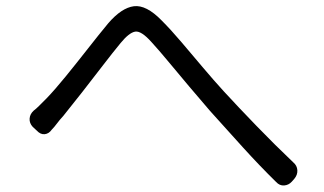

<svg xmlns="http://www.w3.org/2000/svg" viewBox="-20 -650 1040 616"><path d="M85 -243Q74 -255 75 -269.5Q76 -284 88 -295Q96 -301 105 -310Q114 -319 129 -334Q156 -362 191 -405Q226 -448 262 -494Q298 -540 327 -575Q370 -625 409.5 -630Q449 -635 498 -585Q528 -555 562 -515Q596 -475 631 -433.5Q666 -392 698 -357Q743 -308 802.5 -246.5Q862 -185 921 -129Q933 -119 934 -104Q935 -89 924 -76L916 -67Q906 -56 891.5 -55Q877 -54 866 -66Q813 -118 759.5 -177Q706 -236 654 -294Q622 -331 587 -372.5Q552 -414 520.5 -452Q489 -490 466 -515Q433 -552 413.5 -548.5Q394 -545 367 -512Q343 -483 310 -440Q277 -397 243 -353.5Q209 -310 183 -278Q171 -265 162.5 -253.5Q154 -242 146 -234Q137 -221 123.5 -219.5Q110 -218 98 -231Z"/></svg>

Font: Chiron GoRound TC N
Style: Regular
Weight: 350
Designer: Ryoko NISHIZUKA 西塚涼子 (kana, bopomofo & ideographs); Paul D. Hunt (Latin, Greek & Cyrillic); Sandoll Communications 산돌커뮤니
Foundry: Adobe
Version: Version 1.000;hotconv 1.1.1;makeotfexe 2.6.0